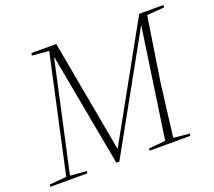

<svg xmlns="http://www.w3.org/2000/svg" viewBox="-129 -826 1090 979"><g transform="rotate(-20 416.0 -337.0)"><path d="M-14 0H187L189 -12L100 -19L164 -311L231 -617L345 0H361L704 -617L617 -20L527 -12L525 0H746L748 -12L661 -20C673 -116 684 -214 697 -311L750 -654L844 -661L846 -674H714L375 -64L264 -674H129L127 -661L218 -653L80 -20L-11 -12Z"/></g></svg>

Font: Source Serif 4 Display Light
Style: Italic
Weight: 300
Italic angle: -12°
Designer: Frank Grießhammer
Foundry: Adobe Systems Incorporated
Version: Version 4.004;hotconv 1.0.117;makeotfexe 2.5.65602